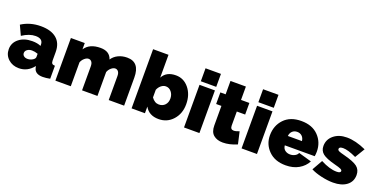

<svg xmlns="http://www.w3.org/2000/svg" viewBox="-22 -1473 4368 2226"><g transform="rotate(20 2162.0 -359.5)"><path d="M203 10Q124 10 71.5 -38Q19 -86 19 -159Q19 -238 82.5 -288.5Q146 -339 246 -339Q310 -339 352 -319V-335Q352 -408 261 -408Q184 -408 98 -351L43 -469Q147 -536 280 -536Q406 -536 474 -479Q542 -422 542 -312V-210Q542 -183 552 -172Q562 -161 588 -160V0Q538 10 498 10Q401 10 386 -63L382 -82Q310 10 203 10ZM260 -126Q297 -126 327 -146Q352 -163 352 -183V-222Q314 -236 279 -236Q245 -236 221.5 -219Q198 -202 198 -176Q198 -154 215.5 -140Q233 -126 260 -126Z M1500 -346V0H1310V-296Q1310 -333 1295 -351.5Q1280 -370 1257 -370Q1234 -370 1208.5 -348.5Q1183 -327 1171 -295V0H981V-296Q981 -333 966 -351.5Q951 -370 928 -370Q905 -370 879.5 -348.5Q854 -327 842 -295V0H652V-526H823V-448Q880 -536 1016 -536Q1129 -536 1158 -445Q1186 -488 1235 -512Q1284 -536 1345 -536Q1500 -536 1500 -346Z M1927 10Q1808 10 1757 -82V0H1592V-730H1782V-448Q1828 -536 1946 -536Q2043 -536 2107 -457.5Q2171 -379 2171 -261Q2171 -144 2101.5 -67Q2032 10 1927 10ZM1872 -150Q1919 -150 1947.5 -180.5Q1976 -211 1976 -260Q1976 -308 1948.5 -342Q1921 -376 1880 -376Q1850 -376 1823 -354.5Q1796 -333 1782 -298V-204Q1820 -150 1872 -150Z M2429 0H2239V-526H2429ZM2429 -570H2239V-730H2429Z M2860 -179 2894 -29Q2802 11 2719 11Q2648 11 2604.5 -25.5Q2561 -62 2561 -142V-383H2496V-526H2561V-691H2751V-526H2854V-383H2751V-209Q2751 -162 2792 -162Q2819 -162 2860 -179Z M3139 0H2949V-526H3139ZM3139 -570H2949V-730H3139Z M3494 10Q3361 10 3283.5 -67.5Q3206 -145 3206 -256Q3206 -376 3282 -456Q3358 -536 3494 -536Q3629 -536 3705.5 -457Q3782 -378 3782 -263Q3782 -232 3777 -205H3408Q3411 -166 3437.5 -146Q3464 -126 3500 -126Q3532 -126 3559 -140.5Q3586 -155 3595 -179L3756 -133Q3722 -68 3654.5 -29Q3587 10 3494 10ZM3404 -319H3578Q3574 -357 3550.5 -379Q3527 -401 3491 -401Q3455 -401 3431.5 -379Q3408 -357 3404 -319Z M4079 10Q4012 10 3933.5 -8Q3855 -26 3804 -53L3877 -182Q3990 -123 4075 -123Q4125 -123 4125 -148Q4125 -161 4105 -171Q4085 -181 4029 -195Q3917 -224 3874 -258.5Q3831 -293 3831 -352Q3831 -433 3894.5 -485Q3958 -537 4056 -537Q4163 -537 4293 -478L4220 -357Q4116 -406 4056 -406Q4007 -406 4007 -379Q4007 -364 4025 -355Q4043 -346 4096 -333Q4217 -302 4262.5 -266Q4308 -230 4308 -165Q4308 -84 4246.5 -37Q4185 10 4079 10Z"/></g></svg>

Font: Raleway
Style: Heavy
Weight: 900
Designer: Matt McInerney, Pablo Impallari, Rodrigo Fuenzalida
Foundry: Matt McInerney, Pablo Impallari, Rodrigo Fuenzalida
Version: Version 2.001